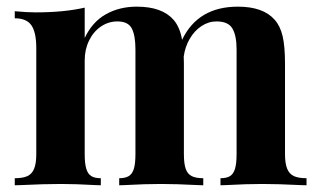

<svg xmlns="http://www.w3.org/2000/svg" viewBox="-20 -551 945 571"><path d="M891.6 -21V0L874.5 -0.5Q806.2 -3.9 759.8 -3.9Q713.9 -3.9 651.4 -0.5L635.7 0V-21Q653.8 -21 664.1 -27.3Q674.3 -33.7 679 -49.3Q683.6 -64.9 683.6 -92.8V-403.8Q683.6 -445.3 671.1 -466.3Q658.7 -487.3 624 -487.3Q600.1 -487.3 579.1 -473.4Q558.1 -459.5 544.2 -435.5Q530.3 -411.6 526.4 -382.8L526.9 -362.3V-92.8Q526.9 -64.5 532.2 -49.1Q537.6 -33.7 550 -27.3Q562.5 -21 584.5 -21V0L569.3 -0.5Q504.4 -3.9 458.5 -3.9Q412.6 -3.9 350.1 -0.5L334.5 0V-21Q352.5 -21 363 -27.3Q373.5 -33.7 378.2 -49.3Q382.8 -64.9 382.8 -92.8V-403.8Q382.8 -445.8 371.8 -466.6Q360.8 -487.3 329.1 -487.3Q302.7 -487.3 280.3 -472.2Q257.8 -457 244.9 -430.4Q231.9 -403.8 231.9 -371.6V-92.8Q231.9 -64.5 236.6 -49.1Q241.2 -33.7 251.5 -27.3Q261.7 -21 279.8 -21V0L264.6 -0.5Q204.1 -3.9 161.6 -3.9Q112.3 -3.9 41.5 -0.5L23.9 0V-21Q47.9 -21 61.5 -27.3Q75.2 -33.7 81.5 -49.3Q87.9 -64.9 87.9 -92.8V-408.2Q87.9 -454.6 73.5 -475.6Q59.1 -496.6 23.9 -496.6V-517.6Q60.5 -514.2 85.9 -514.2Q170.9 -514.2 231.9 -528.3V-438Q254.4 -485.8 294.7 -508.5Q335 -531.2 386.7 -531.2Q461.9 -531.2 496.1 -492.2Q515.1 -470.2 521.5 -432.6Q568.8 -531.2 687.5 -531.2Q762.7 -531.2 796.9 -492.2Q813.5 -473.6 820.6 -443.1Q827.6 -412.6 827.6 -362.3V-92.8Q827.6 -64.9 834 -49.3Q840.3 -33.7 854 -27.3Q867.7 -21 891.6 -21Z"/></svg>

Font: TypoPRO Playfair Display
Style: Bold
Weight: 700
Designer: Claus Eggers Sørensen
Foundry: Claus Eggers Sørensen
Version: Version 1.004;PS 001.004;hotconv 1.0.70;makeotf.lib2.5.58329